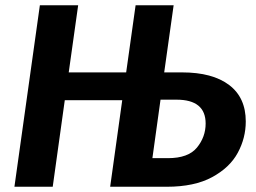

<svg xmlns="http://www.w3.org/2000/svg" viewBox="-20 -712 976 732"><path d="M917 -249Q917 -186 886.5 -129.5Q856 -73 788.5 -36.5Q721 0 616 0H400L446 -330H227L181 0H35L132 -692H278L242 -436H461L497 -692H642L606 -436H674Q790 -436 853.5 -388Q917 -340 917 -249ZM764 -241Q764 -332 653 -332H592L561 -109H620Q698 -109 731 -149.5Q764 -190 764 -241Z"/></svg>

Font: Fira Sans SemiBold
Style: Italic
Weight: 600
Italic angle: -8°
Designer: bBox Type GmbH & Carrois Corporate GbR & Edenspiekermann AG
Foundry: bBox Type GmbH & Carrois Corporate GbR & Edenspiekermann AG
Version: Version 4.301